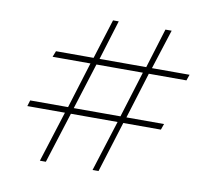

<svg xmlns="http://www.w3.org/2000/svg" viewBox="-68 -651 816 729"><g transform="rotate(10 340.0 -286.5)"><path d="M130 0 192 -196H47L54 -219H200L255 -397H109L118 -420H263L311 -573H333L286 -420H466L513 -573H537L488 -420H633L625 -397H480L425 -219H570L562 -196H417L356 0H333L395 -196H215L153 0ZM222 -219H402L457 -397H278Z"/></g></svg>

Font: Alumni Sans Thin ExtraLight
Style: Regular
Weight: 250
Version: Version 1.018